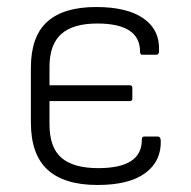

<svg xmlns="http://www.w3.org/2000/svg" viewBox="-20 -515 543 547"><path d="M258 12Q163 12 115.5 -31.5Q68 -75 68 -166V-322Q68 -411 114.5 -453Q161 -495 254 -495Q343 -495 389.5 -462Q436 -429 433 -369Q433 -359 425 -359H385Q379 -359 379 -368Q379 -448 257 -448Q188 -448 154.5 -418Q121 -388 121 -324V-272H350Q357 -272 357 -265V-234Q357 -227 350 -227H121V-161Q121 -95 155 -65.5Q189 -36 260 -36Q384 -36 384 -116Q384 -126 390 -126H430Q437 -126 438 -115Q440 -56 394 -22Q348 12 258 12Z"/></svg>

Font: Sofia Sans Light
Style: Regular
Weight: 300
Designer: Botio Nikoltchev, Ani Petrova
Foundry: lettersoup
Version: Version 4.100; ttfautohint (v1.8.3)